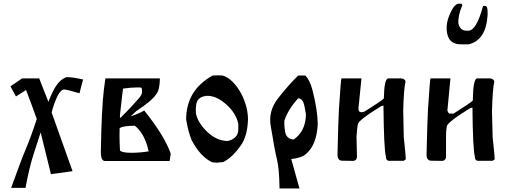

<svg xmlns="http://www.w3.org/2000/svg" viewBox="-20 -872 2746 1040"><path d="M293 -355Q268.6 -303.2 259.8 -262.2L373 55.2L255.9 71.3L200.2 -154.8Q186 -109.9 162.6 -38.8Q139.2 32.2 118.2 145.5H40.5Q92.8 -1 120.1 -65.4Q147.5 -129.9 179.2 -227.5Q153.3 -300.8 121.1 -384.3L66.4 -349.6L36.6 -404.3L99.6 -447.3H192.4L242.2 -320.3Q263.2 -374.5 281.2 -402.8Q305.7 -441.9 339.8 -454.1Q369.1 -455.1 430.2 -441.4Q420.9 -409.2 410.6 -366.7Q349.6 -384.8 330.6 -387.2Q311.5 -389.6 293 -355Z M691.9 -44.4Q736.8 -44.4 785.2 -52.2Q764.2 -148.4 710.4 -190.9Q646 -190.9 627.9 -177.7L627.4 -135.7Q627.4 -104.5 629.9 -56.6Q641.6 -44.4 691.9 -44.4ZM633.8 -234.9Q680.2 -281.2 699.2 -302.5Q718.3 -323.7 733.9 -341.6Q749.5 -359.4 749.5 -375Q749.5 -395.5 745.4 -397Q741.2 -398.4 723.6 -398.4Q691.4 -398.4 646.5 -392.1Q644 -373 642.1 -357.9L630.4 -253.9L629.4 -233.4L630.4 -234.9ZM846.2 -447.3Q845.2 -384.8 826.7 -362.3Q803.2 -325.7 718.3 -270.5L687.5 -241.7Q731.9 -255.9 761.2 -273.4Q870.1 -137.7 904.8 -40L898.9 0H548.3Q524.4 0 526.4 -59.1Q530.3 -283.7 542.5 -385.3L550.8 -447.3Z M1186 -462.9Q1243.2 -445.3 1288.6 -361.3Q1323.2 -291.5 1323.2 -225.1Q1320.8 -135.3 1283.7 -83Q1241.7 -23.9 1201.2 -1Q1190.4 7.8 1178.2 6.8L1153.3 9.3L1128.4 6.8Q1064.9 -23.9 1018.1 -112.8Q999 -159.2 988.3 -225.1Q988.3 -383.3 1131.8 -462.9Q1159.2 -465.3 1186 -462.9ZM1042.5 -302.2Q1038.6 -273.9 1042.5 -252Q1055.2 -201.7 1105.5 -155Q1155.8 -108.4 1214.8 -108.4Q1267.1 -122.1 1270.5 -164.1L1271 -200.7Q1258.3 -260.7 1202.9 -308.8Q1147.5 -356.9 1095.2 -352.5Q1045.9 -345.2 1042.5 -302.2Z M1494.1 148.9Q1492.7 42 1480.2 -8.3Q1467.8 -58.6 1447.3 -184.6Q1430.2 -269 1487.8 -341.8Q1545.4 -414.6 1595.2 -462.9H1634.3Q1658.2 -437 1671.9 -386.7Q1699.2 -281.2 1701.2 -202.1Q1696.3 -88.4 1638.2 -38.6Q1613.8 -16.1 1557.6 -10.7L1602.1 148.9ZM1520.5 -219.7Q1518.6 -190.4 1525.1 -155.3Q1531.7 -120.1 1570.3 -116.2Q1635.7 -160.2 1637.2 -252.9L1629.4 -295.4Q1620.6 -341.3 1594.2 -338.9Q1542 -280.8 1520.5 -219.7Z M1938 -447.3 1921.4 -283.2Q1922.4 -255.4 1955.1 -268.1Q2042.5 -322.8 2059.1 -338.4Q2061 -447.3 2083.5 -447.3H2153.8Q2169.9 -446.3 2176.8 -432.6Q2166.5 -386.2 2164.1 -270.5L2167 -130.4Q2178.2 -25.4 2178.2 -9.3L2167 -1H2094.7Q2070.3 2 2070.3 -23.9Q2059.1 -67.4 2057.1 -300.3L2044.4 -296.9Q1918 -218.8 1918 -197.8Q1913.6 -173.3 1911.1 -132.3L1913.6 -23.9Q1913.6 -4.4 1895.5 -0.5L1834 -1.5Q1808.1 -1.5 1808.1 -34.7Q1812 -213.4 1815.9 -281.2Q1826.7 -447.3 1829.6 -447.3Z M2419.9 -447.3 2403.3 -272.5Q2409.7 -256.8 2414.6 -256.8H2437Q2523.9 -311.5 2541 -327.1Q2542.5 -447.3 2564.9 -447.3H2635.3Q2651.4 -446.3 2657.7 -432.1Q2647.9 -386.7 2645 -269.5L2648.4 -129.9Q2659.7 -25.4 2659.7 -9.3L2648.4 -1H2576.2Q2552.2 2 2552.2 -23.9Q2541 -67.4 2539.1 -289.1L2526.4 -286.1Q2399.9 -208 2399.9 -186.5Q2396 -162.6 2396 -138.7V-23.9Q2396 -4.4 2377.4 -0.5L2316.4 -1.5Q2290.5 -1.5 2290.5 -34.7Q2294.4 -212.9 2298.3 -280.3Q2309.1 -447.3 2312 -447.3ZM2480 -851.6 2484.4 -843.8Q2460.4 -790 2462.9 -744.6Q2472.2 -705.6 2508.3 -705.6H2516.6Q2560.5 -705.6 2596.7 -839.8H2609.4Q2621.1 -837.9 2621.1 -809.1V-789.6Q2612.8 -654.8 2518.6 -631.8H2477.1Q2418 -631.8 2404.3 -681.9Q2390.6 -731.9 2414.1 -789.3Q2437.5 -846.7 2460.9 -851.6Z"/></svg>

Font: Panteley
Style: Regular
Weight: 500
Designer: Kalashnikov Yuriy
Foundry: Øêîëà ïàâà èìåíè ñâÿòîãî àâíîàïîñòîëüíîãî Âëàäèìèà
Version: Version 1.80 April 12, 2018